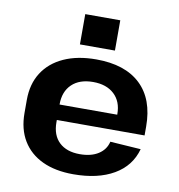

<svg xmlns="http://www.w3.org/2000/svg" viewBox="-84 -831 857 918"><g transform="rotate(10 344.0 -372.0)"><path d="M332 10Q244 10 181.5 -19.5Q119 -49 85.5 -104.5Q52 -160 52 -238V-302Q52 -379 87.5 -434.5Q123 -490 189 -520Q255 -550 346 -550Q486 -550 561 -479Q636 -408 636 -275V-232H181V-307H512L490 -279V-310Q490 -371 452.5 -406Q415 -441 350 -441Q284 -441 247 -405.5Q210 -370 210 -308V-221Q210 -158 246 -124Q282 -90 346 -90Q401 -90 436 -112.5Q471 -135 480 -174L629 -164Q606 -80 528.5 -35Q451 10 332 10ZM426 -754V-607H256V-754Z"/></g></svg>

Font: Pathway Extreme 28pt
Style: Bold
Weight: 700
Designer: Eduardo Rodriguez Tunni
Foundry: Eduardo Rodriguez Tunni
Version: Version 1.001;gftools[0.9.26]